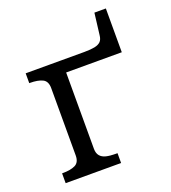

<svg xmlns="http://www.w3.org/2000/svg" viewBox="-128 -786 786 882"><g transform="rotate(-20 265.0 -345.5)"><path d="M129 -104V-433Q129 -467 106.5 -478Q84 -489 45 -489H42V-537H218V-104Q218 -82 228.5 -69.5Q239 -57 258 -52.5Q277 -48 303 -48H313V0H42V-48H45Q84 -48 106.5 -59Q129 -70 129 -104ZM160 -537H329Q360 -537 379.5 -541Q399 -545 409 -555Q419 -565 421 -585L434 -691H490V-477H160Z"/></g></svg>

Font: Roboto Serif
Style: Regular
Weight: 400
Designer: Greg Gazdowicz
Foundry: Commercial Type
Version: Version 1.008